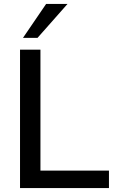

<svg xmlns="http://www.w3.org/2000/svg" viewBox="-20 -958 592 978"><path d="M82 0V-705H186V-89H535V0ZM97 -765 215 -938H324L171 -765Z"/></svg>

Font: Nunito Sans 12pt ExtraLight SemiBold
Style: Regular
Weight: 600
Version: Version 3.101;gftools[0.9.27]